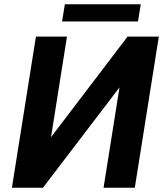

<svg xmlns="http://www.w3.org/2000/svg" viewBox="-20 -883 767 903"><path d="M36 0H182L542 -472L467 0H614L727 -711H580L220 -238L295 -711H149ZM272 -782H629L642 -863H285Z"/></svg>

Font: Asimov Pro
Style: BdObl
Weight: 700
Designer: Google
Version: Version 2.000980; 2014